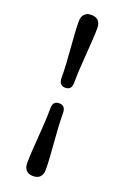

<svg xmlns="http://www.w3.org/2000/svg" viewBox="-173 -821 680 1028"><g transform="rotate(20 167.5 -307.0)"><path d="M196.5 -395.5Q196.5 -372 187.5 -361.8Q178.5 -351.5 160 -351.5Q143 -351.5 133.5 -362Q124 -372.5 124 -395.5Q124 -432 121.5 -474.2Q119 -516.5 115.5 -559.5Q112 -602.5 109.5 -641.5Q107 -680.5 107 -710Q107 -736.5 120.2 -751.2Q133.5 -766 160 -766Q186.5 -766 199.8 -751.2Q213 -736.5 213 -710Q213 -681 210.5 -642.2Q208 -603.5 204.8 -560.2Q201.5 -517 199 -474.5Q196.5 -432 196.5 -395.5ZM123.5 -218.5Q123.5 -242.5 132.5 -252.5Q141.5 -262.5 160.5 -262.5Q177 -262.5 186.5 -252Q196 -241.5 196 -218.5Q196 -182 198.5 -139.8Q201 -97.5 204.5 -54.5Q208 -11.5 210.5 27.5Q213 66.5 213 96.5Q213 122.5 199.8 137.2Q186.5 152 160 152Q133.5 152 120.2 137.2Q107 122.5 107 96.5Q107 67 109.5 28.2Q112 -10.5 115.2 -53.8Q118.5 -97 121 -139.5Q123.5 -182 123.5 -218.5Z"/></g></svg>

Font: Fraunces 28pt Soft Wonky
Style: Bold
Weight: 700
Version: Version 1.000;[b76b70a41]